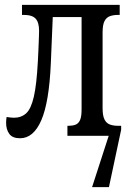

<svg xmlns="http://www.w3.org/2000/svg" viewBox="-20 -556 530 786"><path d="M357 210 425 0 428 -41H476V-25L426 210ZM62 10Q31 10 18 -8Q5 -26 5 -53Q5 -59 5.5 -65Q6 -71 7 -77Q15 -76 22.5 -75Q30 -74 37 -74Q67 -74 87 -92Q107 -110 118.5 -160Q130 -210 135 -305Q136 -326 137 -345.5Q138 -365 138.5 -381.5Q139 -398 139.5 -410.5Q140 -423 140 -430Q140 -464 126 -479.5Q112 -495 77 -495H70V-536H470V-495H463Q445 -495 430.5 -490Q416 -485 408 -470Q400 -455 400 -423V-113Q400 -82 408 -66.5Q416 -51 430.5 -46Q445 -41 463 -41H470V0H256V-41H261Q277 -41 289 -45.5Q301 -50 307.5 -64Q314 -78 314 -108V-486H196L188 -295Q181 -137 149 -63.5Q117 10 62 10Z"/></svg>

Font: Noto Serif ExtraCondensed
Style: Regular
Weight: 400
Width: 2
Designer: Monotype Design Team
Foundry: Monotype Imaging Inc.
Version: Version 2.013